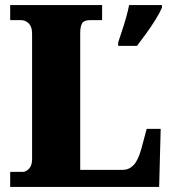

<svg xmlns="http://www.w3.org/2000/svg" viewBox="-20 -734 676 754"><path d="M20 0V-59H70Q82 -59 94 -71.5Q106 -84 106 -109V-602Q106 -629 93 -642Q80 -655 62 -655H20V-714H381V-655H335Q310 -655 302.5 -642.5Q295 -630 295 -604V-67H462Q487 -67 505 -86Q523 -105 536 -153L556 -228H611L605 0ZM444 -567Q450 -586 459 -612.5Q468 -639 475.5 -666Q483 -693 487 -714H616V-704Q607 -683 590.5 -656.5Q574 -630 554.5 -603Q535 -576 518 -554H444Z"/></svg>

Font: Noto Serif Myanmar SemiCondensed Black
Style: Regular
Weight: 900
Width: 4
Designer: Ben Mitchell and the Monotype Design Team
Foundry: Monotype Imaging Inc.
Version: Version 2.106; ttfautohint (v1.8.4.7-5d5b)